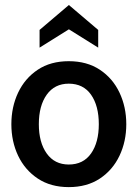

<svg xmlns="http://www.w3.org/2000/svg" viewBox="-20 -756 564 786"><path d="M261.5 10Q187.5 10 134.8 -25Q82 -60 54.2 -118.5Q26.5 -177 26.5 -247.5Q26.5 -318 54.2 -376.8Q82 -435.5 134.5 -470.5Q187 -505.5 261.5 -505.5Q336 -505.5 388.8 -470.5Q441.5 -435.5 469.2 -376.8Q497 -318 497 -247.5Q497 -177 469.2 -118.5Q441.5 -60 388.8 -25Q336 10 261.5 10ZM261.5 -82.5Q321 -82.5 352.8 -127.8Q384.5 -173 384.5 -247.5Q384.5 -323 352.8 -368.2Q321 -413.5 261.5 -413.5Q203.5 -413.5 171.2 -368.2Q139 -323 139 -247.5Q139 -173 171.2 -127.8Q203.5 -82.5 261.5 -82.5ZM142 -561V-633.5L262 -735.5L382 -633.5V-561L262 -636Z"/></svg>

Font: Cabin SemiCondensed SemiBold
Style: Regular
Weight: 600
Width: 4
Designer: Pablo Impallari
Foundry: Pablo Impallari. http://www.impallari.com Igino Marini. http://www.ikern.com
Version: Version 3.001